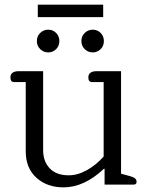

<svg xmlns="http://www.w3.org/2000/svg" viewBox="-20 -796 637 828"><path d="M143 -776H425V-722H143ZM139 -619Q139 -640 153.5 -654Q168 -668 188 -668Q208 -668 222 -654Q236 -640 236 -619Q236 -598 222 -584Q208 -570 188 -570Q168 -570 153.5 -584Q139 -598 139 -619ZM331 -619Q331 -640 345.5 -654Q360 -668 380 -668Q400 -668 414 -654Q428 -640 428 -619Q428 -598 414 -584Q400 -570 380 -570Q360 -570 345.5 -584Q331 -598 331 -619ZM91 -143V-442H41Q25 -442 25 -462Q25 -476 34.5 -482.5Q44 -489 60 -489H166V-149Q166 -100 194.5 -70Q223 -40 276 -40Q315 -40 354.5 -62Q394 -84 427 -121V-442H377Q361 -442 361 -462Q361 -476 370.5 -482.5Q380 -489 396 -489H502V-47L542 -36Q556 -32 562.5 -26.5Q569 -21 569 -12Q569 0 557 0H431V-68H428Q343 12 254 12Q183 12 137 -29.5Q91 -71 91 -143Z"/></svg>

Font: Maitree
Style: Regular
Weight: 400
Designer: CadsonDemak Team
Foundry: CadsonDemak
Version: Version 1.001